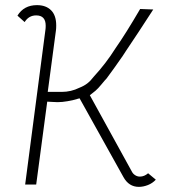

<svg xmlns="http://www.w3.org/2000/svg" viewBox="-20 -721 709 748"><path d="M158 -621Q158 -661 121 -661Q92 -661 76 -635L48 -660Q73 -701 124 -701Q159 -701 179 -681Q199 -661 199 -622Q199 -610 198 -603L166 -363H220Q257 -363 289 -379Q307 -386 320 -396Q333 -406 345 -422Q393 -474 430 -533Q470 -590 526 -686L577 -684Q515 -588 471 -523L458 -503Q422 -451 395 -415Q389 -409 375.5 -392.5Q362 -376 352 -367.5Q342 -359 330 -350L494 -52Q498 -44 506.5 -38.5Q515 -33 525 -33Q542 -33 557 -46L587 -21Q574 -7 556 0Q538 7 521 7Q482 7 461 -31L290 -338Q240 -323 204 -323Q192 -323 182 -324Q172 -325 164 -325L121 -2H78L157 -605Q158 -611 158 -621Z"/></svg>

Font: Bellota Light
Style: Italic
Weight: 300
Italic angle: -7.5°
Designer: Kemie Guaida
Foundry: Kemie Guaida
Version: Version 4.001